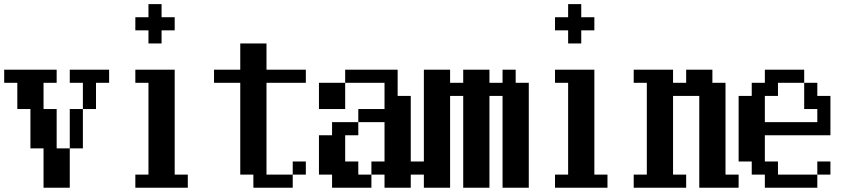

<svg xmlns="http://www.w3.org/2000/svg" viewBox="-20 -879 4040 915"><path d="M312.5 -484.4V-546.9H500V-484.4H437.5V-359.4H375V-484.4ZM0 -484.4V-546.9H250V-484.4H187.5V-359.4H250V-171.9H312.5V15.6H187.5V-171.9H125V-359.4H62.5V-484.4ZM375 -359.4V-171.9H312.5V-359.4Z M625 -734.4V-796.9H687.5V-859.4H750V-796.9H812.5V-734.4H750V-671.9H687.5V-734.4ZM625 15.6V-46.9H687.5V-484.4H625V-546.9H812.5V-46.9H875V15.6Z M1000 -484.4V-546.9H1125V-671.9H1250V-546.9H1437.5V-484.4H1250V-46.9H1375V15.6H1187.5V-46.9H1125V-484.4ZM1375 -46.9V-109.4H1437.5V-46.9Z M1500 -359.4V-484.4H1625V-546.9H1875V-421.9H1937.5V-109.4H2000V-46.9H1937.5V15.6H1812.5V-46.9H1750V-109.4H1812.5V-296.9H1687.5V-359.4H1812.5V-484.4H1625V-359.4ZM1500 -46.9V-234.4H1562.5V-296.9H1687.5V-234.4H1625V-109.4H1687.5V-46.9H1750V15.6H1562.5V-46.9Z M2000 15.6V-546.9H2125V-484.4H2187.5V-546.9H2312.5V-484.4H2375V-546.9H2437.5V-484.4H2500V15.6H2375V-421.9H2312.5V15.6H2187.5V-421.9H2125V15.6Z M2625 -734.4V-796.9H2687.5V-859.4H2750V-796.9H2812.5V-734.4H2750V-671.9H2687.5V-734.4ZM2625 15.6V-46.9H2687.5V-484.4H2625V-546.9H2812.5V-46.9H2875V15.6Z M3000 15.6V-46.9H3062.5V-484.4H3000V-546.9H3187.5V-484.4H3250V-546.9H3375V-484.4H3437.5V-46.9H3500V15.6H3312.5V-421.9H3187.5V-46.9H3250V15.6Z M3500 -109.4V-421.9H3562.5V-484.4H3625V-546.9H3812.5V-484.4H3875V-421.9H3937.5V-234.4H3625V-109.4H3687.5V-46.9H3875V15.6H3625V-46.9H3562.5V-109.4ZM3875 -46.9V-109.4H3937.5V-46.9ZM3812.5 -484.4H3687.5V-421.9H3625V-296.9H3875V-359.4H3812.5Z"/></svg>

Font: KH Dot Dougenzaka 16
Style: Regular
Weight: 400
Designer: Original version for X68000 by Keitarou Hiraki (http://hp.vector.co.jp/authors/VA000874/) / TrueType conversion by Homem
Version: Version 1.00.20150527